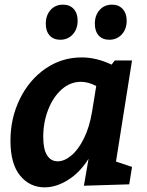

<svg xmlns="http://www.w3.org/2000/svg" viewBox="-20 -794 631 826"><path d="M548 -534 479 -99 548 -76 536 -1 341 5 361 -111Q324 -52 273 -20Q222 12 172 12Q108 12 66.5 -38.5Q25 -89 25 -189Q25 -286 65.5 -368.5Q106 -451 176 -499Q246 -547 331 -547Q395 -547 460 -516L474 -534ZM376 -313 394 -424Q360 -442 328 -442Q282 -442 245 -409Q208 -376 187 -321.5Q166 -267 166 -205Q166 -152 182.5 -126Q199 -100 228 -100Q257 -100 287 -125Q317 -150 341 -198.5Q365 -247 376 -313ZM177 -692Q177 -728 197.5 -751Q218 -774 251 -774Q280 -774 297 -755.5Q314 -737 314 -705Q314 -669 293 -646Q272 -623 239 -623Q210 -623 193.5 -641.5Q177 -660 177 -692ZM388 -692Q388 -728 408.5 -751Q429 -774 462 -774Q491 -774 508 -755Q525 -736 525 -705Q525 -669 504 -646Q483 -623 450 -623Q421 -623 404.5 -641.5Q388 -660 388 -692Z"/></svg>

Font: Bitter Pro
Style: Bold Italic
Weight: 700
Italic angle: -9°
Designer: Sol Matas, and Bitter project Authors
Foundry: Sol Matas
Version: Version 1.010